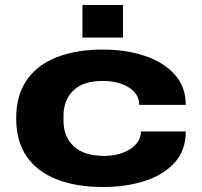

<svg xmlns="http://www.w3.org/2000/svg" viewBox="-20 -739 811 771"><path d="M311 -588V-719H474V-588ZM393 12Q287 12 208.5 -18.5Q130 -49 87.5 -110Q45 -171 45 -264Q45 -356 87.5 -417.5Q130 -479 208.5 -509.5Q287 -540 393 -540Q485 -540 560.5 -515Q636 -490 681 -440.5Q726 -391 726 -318H539Q539 -362 497 -388Q455 -414 393 -414Q314 -414 274.5 -375.5Q235 -337 235 -274V-254Q235 -191 275.5 -152Q316 -113 400 -113Q441 -113 474.5 -126Q508 -139 527 -161Q546 -183 546 -211H726Q726 -135 681 -85.5Q636 -36 560.5 -12Q485 12 393 12Z"/></svg>

Font: Archivo Expanded ExtraBold
Style: Regular
Weight: 800
Width: 7
Designer: Hector Gatti
Foundry: Omnibus-Type
Version: Version 2.001; ttfautohint (v1.8.3)